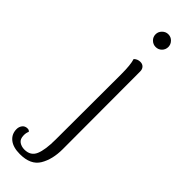

<svg xmlns="http://www.w3.org/2000/svg" viewBox="-385 -719 958 958"><g transform="rotate(45 94.0 -239.5)"><path d="M86 -668Q86 -686 99.5 -699.5Q113 -713 131 -713Q150 -713 163 -699.5Q176 -686 176 -668Q176 -649 163 -636Q150 -623 131 -623Q113 -623 99.5 -636Q86 -649 86 -668ZM-70 157Q-70 141 -60.5 128.5Q-51 116 -33 116Q-22 116 -17 124Q-23 136 -23 153Q-23 180 -7 191Q9 202 30 202Q74 202 89.5 165Q105 128 105 56L106 -404Q106 -473 96 -503Q110 -517 130 -517Q145 -517 154 -507.5Q163 -498 163 -482L164 65Q164 137 135 185.5Q106 234 30 234Q-18 234 -44 213Q-70 192 -70 157Z"/></g></svg>

Font: Arima Madurai Light
Style: Regular
Weight: 300
Designer: Joana Correia and Natanael Gama
Foundry: NDISCOVER
Version: Version 1.019